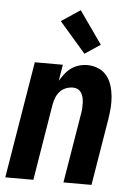

<svg xmlns="http://www.w3.org/2000/svg" viewBox="-54 -810 608 852"><g transform="rotate(5 250.0 -384.0)"><path d="M2 0 88 -520H213L201 -448Q211 -464 223 -479.5Q235 -495 250.5 -506Q266 -517 284.5 -522.5Q303 -528 321 -528Q347 -528 370 -518.5Q393 -509 408 -490.5Q423 -472 430.5 -448.5Q438 -425 440.5 -399.5Q443 -374 441 -348Q439 -322 435 -297L386 0H261L313 -314Q315 -325 315.5 -337Q316 -349 315.5 -360.5Q315 -372 312.5 -383Q310 -394 304 -403.5Q298 -413 288 -418Q278 -423 266 -423Q251 -423 235.5 -417Q220 -411 209 -399Q198 -387 192 -372Q186 -357 183 -341L127 0ZM304 -577 187 -712 271 -768 373 -623Z"/></g></svg>

Font: Iosevka Extrabold Oblique
Style: Regular
Weight: 800
Italic angle: -9°
Monospace: yes
Designer: Belleve Invis
Foundry: Belleve Invis
Version: Version 32.5.0; ttfautohint (v1.8.4)